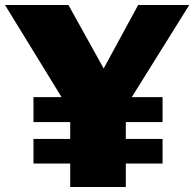

<svg xmlns="http://www.w3.org/2000/svg" viewBox="-35 -743 772 763"><path d="M717 -723 465 -319V0H244V-301L-15 -723H237L377 -471L514 -723ZM611 -357V-258H98V-357ZM611 -191V-93H98V-191Z"/></svg>

Font: Public Sans Black
Style: Regular
Weight: 900
Designer: The Public Sans Project Authors: Dan O. Williams and USWDS (Libre Franklin designed by Pablo Impallari and Rodrigo Fuenz
Version: Version 1.007